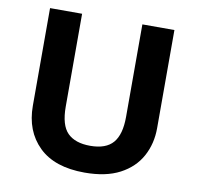

<svg xmlns="http://www.w3.org/2000/svg" viewBox="-80 -797 917 891"><g transform="rotate(10 378.0 -352.0)"><path d="M671 -252Q671 -178 638.5 -118.5Q606 -59 540.5 -24.5Q475 10 375 10Q233 10 159 -62.5Q85 -135 85 -254V-714H236V-277Q236 -189 272 -153Q308 -117 379 -117Q453 -117 486.5 -156Q520 -195 520 -278V-714H671Z"/></g></svg>

Font: Noto Sans Kawi
Style: Bold
Weight: 700
Designer: Fadhl Haqq
Version: Version 1.000